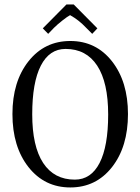

<svg xmlns="http://www.w3.org/2000/svg" viewBox="-20 -824 623 852"><path d="M307.1 -804.2 412.1 -698.2 389.2 -673.8 361.8 -701.2Q329.6 -735.4 291 -756.8Q279.8 -751 257.1 -733.2Q234.4 -715.3 220.2 -701.2L193.8 -673.8L169.9 -698.2L274.9 -804.2ZM271 -606.9Q199.2 -606.9 161.1 -532.5Q123 -458 123 -316.9Q123 -174.8 171.6 -100.8Q220.2 -26.9 312 -26.9Q383.8 -26.9 421.9 -100.8Q460 -174.8 460 -315.9Q460 -458 411.4 -532.5Q362.8 -606.9 271 -606.9ZM547.9 -317.9Q547.9 -172.9 477.1 -82.5Q406.2 7.8 292 7.8Q177.7 7.8 106.4 -82.5Q35.2 -172.9 35.2 -317.9Q35.2 -461.9 106.4 -552Q177.7 -642.1 292 -642.1Q406.2 -642.1 477.1 -551.8Q547.9 -461.4 547.9 -317.9Z"/></svg>

Font: Resagokr
Style: Regular
Weight: 500
Designer: gluk
Foundry: gluk
Version: Version 0.95